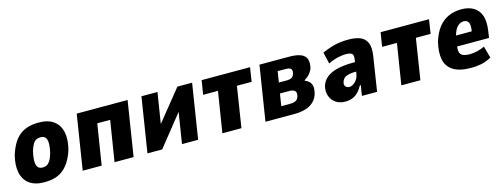

<svg xmlns="http://www.w3.org/2000/svg" viewBox="-17 -1110 4493 1713"><g transform="rotate(-15 2229.5 -253.0)"><path d="M244 11Q159 11 107.5 -26.5Q56 -64 41.5 -133.5Q27 -203 51 -295Q69 -351 94 -393.5Q119 -436 152.5 -463Q186 -490 230 -503.5Q274 -517 331 -517Q417 -517 468 -479.5Q519 -442 534 -374Q549 -306 525 -213Q507 -156 481.5 -114Q456 -72 423 -44Q390 -16 346 -2.5Q302 11 244 11ZM263 -120Q285 -120 301.5 -128.5Q318 -137 332.5 -159.5Q347 -182 360 -226Q380 -313 367.5 -349.5Q355 -386 313 -386Q293 -386 275.5 -378.5Q258 -371 243.5 -348Q229 -325 216 -282Q197 -196 209 -158Q221 -120 263 -120Z M600 0 680 -506H1150L1070 0H894L954 -375H835L775 0Z M1198 0 1278 -506H1426L1374 -179H1346L1610 -506H1746L1666 0H1517L1569 -328H1596L1334 0Z M1890 0 1950 -376H1813L1834 -506H2281L2261 -376H2125L2066 0Z M2288 0 2368 -506H2641Q2713 -506 2751.5 -489Q2790 -472 2800.5 -439Q2811 -406 2799 -355Q2792 -339 2782.5 -324Q2773 -309 2759 -296Q2745 -283 2722 -268L2721 -263Q2761 -248 2776.5 -216.5Q2792 -185 2776 -126Q2757 -64 2701.5 -32Q2646 0 2559 0ZM2460 -98H2548Q2576 -98 2595 -108.5Q2614 -119 2622 -146Q2631 -180 2615.5 -195Q2600 -210 2565 -210H2478ZM2494 -307H2564Q2597 -307 2613.5 -317.5Q2630 -328 2637 -353Q2644 -384 2630.5 -396Q2617 -408 2581 -408H2510Z M3023 11Q2972 11 2936 -14Q2900 -39 2885.5 -81Q2871 -123 2884 -174Q2899 -218 2934.5 -247Q2970 -276 3030.5 -291.5Q3091 -307 3178 -307H3223L3210 -223H3187Q3149 -223 3121 -217.5Q3093 -212 3076.5 -199Q3060 -186 3053 -162Q3045 -140 3056.5 -123Q3068 -106 3095 -106Q3110 -106 3128 -117Q3146 -128 3161.5 -149.5Q3177 -171 3182 -203L3201 -332Q3207 -372 3191 -384.5Q3175 -397 3133 -397Q3106 -397 3063.5 -388Q3021 -379 2972 -355L2947 -462Q2992 -482 3032.5 -494.5Q3073 -507 3112.5 -512Q3152 -517 3191 -517Q3253 -517 3297 -500.5Q3341 -484 3361 -440Q3381 -396 3368 -314L3319 0H3179L3194 -96H3186Q3170 -65 3147.5 -40.5Q3125 -16 3095 -2.5Q3065 11 3023 11Z M3543 0 3603 -376H3466L3487 -506H3934L3914 -376H3778L3719 0Z M4190 11Q4079 11 4021 -26.5Q3963 -64 3950 -132.5Q3937 -201 3960 -293Q3983 -368 4020.5 -417Q4058 -466 4111.5 -491.5Q4165 -517 4236 -517Q4297 -517 4343 -492Q4389 -467 4410 -412Q4431 -357 4417 -265L4408 -206H4091L4106 -303H4286L4272 -286Q4281 -336 4277.5 -361.5Q4274 -387 4260.5 -397.5Q4247 -408 4228 -408Q4204 -408 4182.5 -393.5Q4161 -379 4145.5 -347.5Q4130 -316 4121 -262L4116 -232Q4109 -188 4113 -161Q4117 -134 4140 -122Q4163 -110 4209 -110Q4239 -110 4276 -119Q4313 -128 4344 -143L4374 -34Q4322 -5 4275 3Q4228 11 4190 11Z"/></g></svg>

Font: Nunito Sans 7pt Condensed Black
Style: Italic
Weight: 900
Width: 3
Italic angle: -9°
Designer: Vernon Adams
Foundry: Vernon Adams
Version: Version 3.101;gftools[0.9.27]